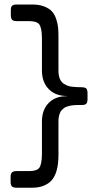

<svg xmlns="http://www.w3.org/2000/svg" viewBox="-20 -687 497 874"><path d="M28.3 118.2Q28.3 104 34.4 97.9Q40.5 91.8 56.2 91.8H112.8Q147.9 91.8 158.9 76.7Q169.9 61.5 170.9 17.6V-134.3Q170.9 -186.5 201.2 -217.8Q231.4 -249 281.7 -249H284.2V-250Q232.9 -250 201.9 -281.5Q170.9 -313 170.9 -365.7V-516.6Q169.9 -560.5 158.9 -575.7Q147.9 -590.8 112.8 -590.8H56.2Q40.5 -590.8 34.9 -597.2Q29.3 -603.5 29.3 -617.7V-641.6Q29.3 -655.3 35.2 -660.9Q41 -666.5 56.6 -666.5H127Q158.7 -666.5 181.4 -657.5Q204.1 -648.4 216.3 -635.3Q228.5 -622.1 235.6 -601.1Q242.7 -580.1 244.4 -562Q246.1 -543.9 246.1 -519V-365.7Q246.1 -320.3 272 -304.7Q289.1 -294.4 305.7 -292.5Q326.7 -290 347.2 -290Q367.7 -290 373 -283.9Q378.4 -277.8 378.4 -263.2V-235.8Q378.4 -221.2 373 -215.1Q367.7 -209 352.5 -209Q342.8 -209 335 -209Q327.1 -209 316.9 -208.3Q306.6 -207.5 300.5 -206.1Q294.4 -204.6 286.1 -202.1Q277.8 -199.7 272.7 -196Q267.6 -192.4 262 -186.8Q256.3 -181.2 253.4 -173.8Q246.1 -157.7 246.1 -134.3V18.6Q246.1 100.6 213.4 135.7Q200.7 149.4 178.7 158.4Q156.7 167.5 127 167.5H56.6Q40.5 167.5 34.4 161.6Q28.3 155.8 28.3 141.6Z"/></svg>

Font: Shahab
Style: Regular
Weight: 400
Designer: Mohammad Saleh Souzanchi
Foundry: http://font-store.ir
Version: Version:0.0.2;RFB:1.2.5;Building:2016-11-27 11:18:45.721916